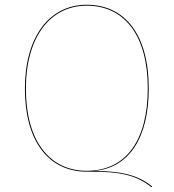

<svg xmlns="http://www.w3.org/2000/svg" viewBox="-20 -710 727 804"><path d="M377 5.7C520.9 -8.3 602.9 -133.1 602.9 -340C602.9 -563.6 504.1 -690.1 343.1 -690.1C187.9 -690.1 84.3 -557.6 84.3 -338.1C84.3 -118.6 184.1 8.9 343.1 8.9C345.2 8.9 347.2 8.9 349.7 8.9C485.7 7.6 553.2 24.7 614 73.8L617.4 71C554.9 20 481.5 6.8 377 5.7ZM88.4 -338.1C88.4 -554.9 190.1 -686.2 343.1 -686.2C501.9 -686.2 598.8 -560.6 598.8 -340C598.8 -122.5 507.9 5.2 343.1 5.2C186.4 5.2 88.4 -121.6 88.4 -338.1Z"/></svg>

Font: Fira Sans Four
Style: Regular
Weight: 100
Designer: Carrois Corporate & Edenspiekermann AG
Foundry: Carrois Corporate GbR & Edenspiekermann AG
Version: Version 4.203;PS 004.203;hotconv 1.0.88;makeotf.lib2.5.64775